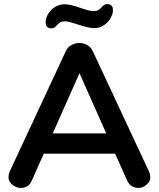

<svg xmlns="http://www.w3.org/2000/svg" viewBox="-20 -923 782 947"><path d="M240.2 -265.1H503.9L372.1 -562ZM664.1 3.9Q624.5 3.9 607.9 -30.8L547.9 -165H195.8L136.2 -30.8Q121.1 3.9 83 3.9Q60.1 3.9 41 -12Q22 -27.8 22 -45.9Q22 -64 27.8 -77.1L304.2 -669.9Q313 -689.9 331.5 -700.4Q350.1 -710.9 371.1 -710.9Q392.1 -710.9 410.6 -700.4Q429.2 -689.9 438 -669.9L714.8 -77.1Q721.2 -64 721.2 -45.9Q721.2 -27.8 702.6 -12Q684.1 3.9 664.1 3.9ZM508.8 -902.8Q537.1 -902.8 537.1 -873Q537.1 -854 525.1 -833Q513.2 -812 491.7 -798.1Q470.2 -784.2 444.1 -784.2Q418 -784.2 367.7 -801Q317.4 -817.9 301.5 -817.9Q285.6 -817.9 278.3 -813.5Q271 -809.1 261.7 -799.6Q252.4 -790 247.3 -786.6Q242.2 -783.2 232.9 -783.2Q205.1 -783.2 205.1 -814Q205.1 -833 217 -853.5Q229 -874 250.5 -887.9Q272 -901.9 298.8 -901.9Q325.7 -901.9 373.8 -885Q421.9 -868.2 439 -868.2Q456.1 -868.2 463.6 -872.6Q471.2 -877 480.5 -886.5Q489.7 -896 494.9 -899.4Q500 -902.8 508.8 -902.8Z"/></svg>

Font: Nunito-Bold
Style: Bold
Weight: 700
Designer: Vernon Adams
Foundry: newtypography
Version: Version 3.000